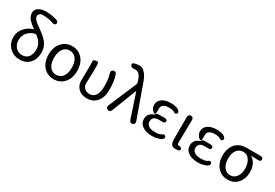

<svg xmlns="http://www.w3.org/2000/svg" viewBox="50 -1835 4117 2875"><g transform="rotate(30 2108.0 -398.0)"><path d="M301 13Q203 13 133 -52Q58 -123 58 -234Q58 -328 119 -396Q174 -459 263 -487Q268 -488 264 -491Q196 -539 163 -577Q117 -630 117 -687Q117 -740 160 -773Q208 -809 296 -809Q397 -809 480 -781Q529 -765 517 -729Q505 -693 456 -711Q376 -739 294 -739Q249 -739 246 -737Q225 -722 214.5 -714Q204 -706 204 -682Q204 -648 241 -611Q264 -588 332 -540L367 -515Q451 -453 488 -403Q540 -333 540 -245Q540 -128 476.5 -57.5Q413 13 301 13ZM303 -63Q375 -63 413 -113Q450 -160 450 -244Q450 -306 415 -358Q388 -398 342 -433Q331 -442 317 -439Q244 -422 195.5 -368Q147 -314 147 -236Q147 -158 194 -109Q239 -63 303 -63Z M718 -61Q645 -140 645 -271.5Q645 -403 718 -482Q787 -557 893 -557Q999 -557 1068 -482Q1140 -403 1140 -271Q1140 -139 1068 -61Q999 13 893 13Q787 13 718 -61ZM780.5 -119Q821 -63 893 -63Q965 -63 1005.5 -119Q1046 -175 1046 -271Q1046 -367 1005.5 -424Q965 -481 893 -481Q821 -481 780.5 -424Q740 -367 740 -271Q740 -175 780.5 -119Z M1469 13Q1371 13 1317 -41.5Q1263 -96 1263 -176Q1263 -202 1264 -228L1266 -368Q1267 -394 1267 -420Q1267 -486 1263 -511Q1259 -536 1302 -544Q1345 -552 1350 -528.5Q1355 -505 1355 -443Q1355 -416 1354 -389L1349 -222Q1348 -196 1348 -170Q1348 -128 1385 -93Q1417 -63 1470 -63Q1532 -63 1568 -113Q1607 -166 1607 -268Q1607 -408 1581 -482Q1564 -531 1607 -546Q1650 -561 1666 -511Q1699 -415 1699 -271Q1699 -136 1635 -60Q1573 13 1469 13Z M1889 -27Q1870 21 1827 4Q1784 -14 1804 -62L2007 -540Q2014 -556 2010 -573Q2008 -579 2001 -603Q1984 -657 1955 -693Q1923 -732 1862 -724Q1815 -717 1798 -753Q1782 -789 1835 -799L1859 -804Q1888 -809 1917 -809Q1966 -809 2015 -750Q2059 -697 2090 -598Q2098 -574 2107 -550L2281 -65Q2298 -15 2255 0Q2212 15 2195 -35L2060 -442Q2057 -451 2055 -451Q2053 -451 2049 -442Z M2593 13Q2491 13 2427 -31Q2363 -75 2363 -150Q2363 -205 2397 -241Q2426 -272 2468 -283Q2476 -285 2476 -293Q2476 -316 2528 -317H2620Q2673 -318 2672 -283Q2672 -247 2619 -249H2615Q2589 -250 2563 -250Q2455 -250 2455 -157Q2455 -112 2494 -86Q2533 -60 2602 -60Q2683 -60 2707 -80Q2748 -112 2770 -84Q2793 -56 2751 -24Q2742 -17 2696.5 -2Q2651 13 2593 13ZM2481 -346Q2481 -288 2458 -296.5Q2435 -305 2412.5 -338Q2390 -371 2390 -411Q2390 -481 2452 -521Q2508 -557 2597 -557Q2690 -557 2733 -526Q2775 -495 2754 -467Q2733 -438 2691 -469Q2671 -484 2600 -484Q2548 -484 2514.5 -462Q2481 -440 2481 -399Z M2928 -20Q2905 -50 2905 -113V-491Q2905 -543 2951 -543Q2997 -542 2996 -490L2990 -106Q2990 -63 3010 -64Q3057 -68 3070 -36Q3083 -4 3027 3Q2953 13 2928 -20Z M3386 13Q3284 13 3220 -31Q3156 -75 3156 -150Q3156 -205 3190 -241Q3219 -272 3261 -283Q3269 -285 3269 -293Q3269 -316 3321 -317H3413Q3466 -318 3465 -283Q3465 -247 3412 -249H3408Q3382 -250 3356 -250Q3248 -250 3248 -157Q3248 -112 3287 -86Q3326 -60 3395 -60Q3476 -60 3500 -80Q3541 -112 3563 -84Q3586 -56 3544 -24Q3535 -17 3489.5 -2Q3444 13 3386 13ZM3274 -346Q3274 -288 3251 -296.5Q3228 -305 3205.5 -338Q3183 -371 3183 -411Q3183 -481 3245 -521Q3301 -557 3390 -557Q3483 -557 3526 -526Q3568 -495 3547 -467Q3526 -438 3484 -469Q3464 -484 3393 -484Q3341 -484 3307.5 -462Q3274 -440 3274 -399Z M3730 -59Q3657 -136 3657 -265Q3657 -400 3733 -476Q3801 -543 3905 -543H4149Q4202 -543 4200 -504Q4199 -465 4146 -470Q4108 -473 4036 -474Q4031 -474 4031 -472Q4031 -470 4041 -464Q4082 -441 4110 -385.5Q4138 -330 4138 -254Q4138 -131 4069 -57Q4004 13 3901 13Q3798 13 3730 -59ZM4049 -261Q4049 -347 4011 -405Q3971 -467 3903 -467Q3835 -467 3795 -417Q3752 -364 3752 -265Q3752 -173 3794 -118Q3836 -63 3901.5 -63Q3967 -63 4008 -117Q4049 -171 4049 -261Z"/></g></svg>

Font: Resource Han Rounded JP
Style: Regular
Weight: 400
Designer: Cyano Hao (round all glyphs); Ryoko NISHIZUKA 西塚涼子 (kana, bopomofo & ideographs); Paul D. Hunt (Latin, Greek & Cyrillic)
Foundry: Cyano Hao
Version: 0.990